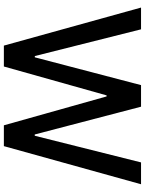

<svg xmlns="http://www.w3.org/2000/svg" viewBox="105 -872 767 1018"><g transform="rotate(90 489.0 -363.5)"><path d="M755.3 0H644.9L491.8 -544.7H486.2L333.1 0H222.3L20.6 -727.3H136L277.7 -164.1H284.4L431.8 -727.3H546.2L693.5 -163.7H700.3L841.6 -727.3H957.4Z"/></g></svg>

Font: Linik Sans Medium
Style: Regular
Weight: 500
Designer: Rasmus Andersson (font), Cristiano Sobral (main changes)
Foundry: rsms
Version: Version 3.018;June 1, 2022;FontCreator 14.0.0.2814 64-bit; t